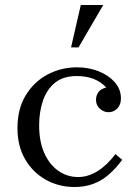

<svg xmlns="http://www.w3.org/2000/svg" viewBox="-20 -740 540 770"><path d="M279 10Q216 10 164 -19Q112 -48 81 -101Q50 -154 50 -226Q50 -303 83 -357.5Q116 -412 170.5 -441Q225 -470 289 -470Q336 -470 376 -454Q416 -438 440.5 -410Q465 -382 465 -345Q465 -320 450.5 -305Q436 -290 415 -290Q396 -290 380.5 -304Q365 -318 365 -340Q365 -356 374 -369.5Q383 -383 406 -389Q385 -412 355.5 -423.5Q326 -435 288 -435Q234 -435 201 -408.5Q168 -382 152.5 -337Q137 -292 137 -237Q137 -172 158 -125.5Q179 -79 214.5 -54.5Q250 -30 293 -30Q333 -30 371 -53.5Q409 -77 443 -122L470 -99Q445 -65 417 -40.5Q389 -16 355 -3Q321 10 279 10ZM265 -550 304 -720H394L295 -550Z"/></svg>

Font: Brygada 1918
Style: Regular
Weight: 400
Designer: Mateusz Machalski | Borys Kosmynka | Przemek Hoffer
Foundry: NIEPODLEGLA 2018
Version: Version 3.006